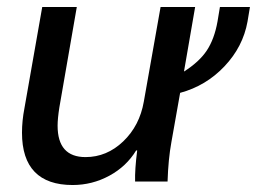

<svg xmlns="http://www.w3.org/2000/svg" viewBox="-20 -520 736 550"><path d="M696 -500 689 -458Q676 -386 623 -330Q570 -274 496 -254L471 -113Q462 -64 460 0H367Q366 -34 373 -89H370Q342 -43 293 -16.5Q244 10 188 10Q116 10 79.5 -27.5Q43 -65 43 -140Q43 -174 50 -210L101 -500H200L150 -212Q145 -180 145 -160Q145 -70 225 -70Q286 -70 333 -115Q380 -160 392 -229L440 -500H539L507 -315Q551 -343 572.5 -375.5Q594 -408 603 -458L610 -500Z"/></svg>

Font: Sarabun Medium
Style: Italic
Weight: 500
Italic angle: -10°
Designer: Suppakit Chalermlarp | Katatrad Co.,Ltd.
Foundry: Cadson Demak Co.,Ltd.
Version: Version 1.000; ttfautohint (v1.6)